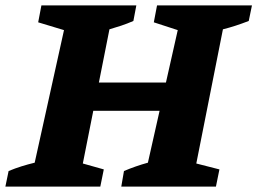

<svg xmlns="http://www.w3.org/2000/svg" viewBox="-46 -694 957 714"><path d="M405 0 415 -58Q436 -67 459 -75Q482 -83 504 -89L615 -582L526 -611L538 -674H891L879 -616Q853 -606 830 -598.5Q807 -591 783 -585L684 -86L770 -64L757 0ZM-26 0 -14 -58Q10 -68 34 -75.5Q58 -83 83 -89L192 -582L96 -611L108 -674H461L450 -616Q427 -606 404.5 -598.5Q382 -591 361 -585L262 -86L340 -64L327 0ZM217 -282 237 -387H659L639 -282Z"/></svg>

Font: Piazzolla Thin Black
Style: Italic
Weight: 900
Italic angle: -11.3°
Version: Version 2.005